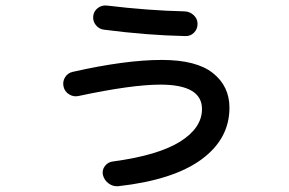

<svg xmlns="http://www.w3.org/2000/svg" viewBox="-20 -629 1040 692"><path d="M263 -283Q245 -279 229 -289Q213 -299 209 -317Q205 -335 214.5 -350.5Q224 -366 242 -370Q432 -413 563 -413Q688 -413 747.5 -365.5Q807 -318 807 -241Q807 -128 705.5 -54Q604 20 407 42Q388 44 372 32.5Q356 21 351 2Q347 -16 358 -30.5Q369 -45 387 -47Q550 -69 629 -118.5Q708 -168 708 -236Q708 -324 558 -324Q455 -324 263 -283ZM365 -609Q514 -591 646 -588Q665 -587 678.5 -574Q692 -561 692 -543Q692 -524 679 -511Q666 -498 647 -499Q508 -502 355 -522Q337 -524 325.5 -538.5Q314 -553 316 -571Q318 -589 332.5 -600Q347 -611 365 -609Z"/></svg>

Font: Rounded Mplus 1c Medium
Style: Regular
Weight: 500
Version: Version 1.059.20150529